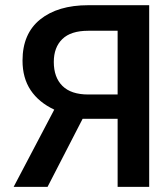

<svg xmlns="http://www.w3.org/2000/svg" viewBox="-20 -732 637 752"><path d="M440.7 0V-266.7H303.6L166.2 0H33.4L192.5 -302.6Q132.1 -331 100.1 -378.7Q68.2 -426.5 68.2 -494.7Q68.2 -600.1 137.4 -655.9Q206.7 -711.6 325.6 -711.6H564.3V0ZM325.6 -361.9H440.7V-611.5H325.6Q257.5 -611.5 224.1 -579Q190.7 -546.5 190.7 -489.3Q190.7 -429 224.6 -395.4Q258.5 -361.9 325.6 -361.9Z"/></svg>

Font: Interface Medium
Style: Regular
Weight: 500
Designer: Rasmus Andersson
Foundry: rsms
Version: Version 1.8